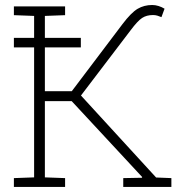

<svg xmlns="http://www.w3.org/2000/svg" viewBox="-20 -736 721 756"><path d="M34.7 0V-34.7L114.3 -37.6V-673.3L34.7 -676.3V-710.9H236.3V-676.3L156.7 -673.3V-377H262.7L461.9 -640.6Q496.6 -686.5 522 -701.4Q547.4 -716.3 579.1 -716.3Q591.8 -716.3 604.2 -712.4Q616.7 -708.5 627.9 -701.7L615.7 -668.5Q607.9 -671.9 599.9 -674.3Q591.8 -676.8 582.5 -676.8Q557.1 -676.8 539.6 -665.3Q522 -653.8 494.6 -617.2L298.8 -359.9L594.7 -37.1L654.8 -34.7V0H465.3V-34.7L539.1 -36.1L539.6 -39.1L262.2 -337.9H156.7V-37.6L236.3 -34.7V0ZM34.7 -549.3V-586.9H298.3V-549.3Z"/></svg>

Font: Roboto Slab ExtraLight
Style: Regular
Weight: 250
Designer: Google
Version: Version 2.000; ttfautohint (v1.8.1.43-b0c9)